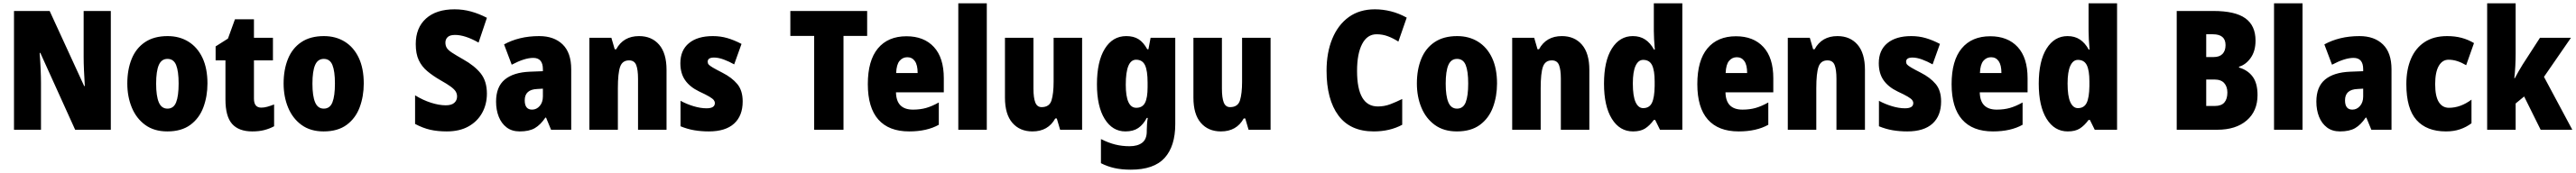

<svg xmlns="http://www.w3.org/2000/svg" viewBox="-20 -780 15457 1040"><path d="M645 0H431L222 -462H218Q222 -410 224 -362Q226 -314 226 -281V0H64V-714H278L485 -263H489Q486 -311 484 -356.5Q482 -402 482 -436V-714H645Z M1225 -278Q1225 -201 1200.5 -135Q1176 -69 1122.5 -29.5Q1069 10 984 10Q905 10 851.5 -29Q798 -68 771 -133.5Q744 -199 744 -278Q744 -361 770 -425.5Q796 -490 850 -526.5Q904 -563 986 -563Q1057 -563 1111 -529.5Q1165 -496 1195 -432.5Q1225 -369 1225 -278ZM917 -277Q917 -203 933 -165Q949 -127 985 -127Q1022 -127 1037 -165Q1052 -203 1052 -278Q1052 -352 1037 -389Q1022 -426 985 -426Q949 -426 933 -389Q917 -352 917 -277Z M1548 -133Q1566 -133 1585 -138.5Q1604 -144 1625 -152V-21Q1597 -6 1565.5 2Q1534 10 1494 10Q1413 10 1373 -35Q1333 -80 1333 -182V-417H1274V-501L1348 -548L1390 -664H1504V-553H1618V-417H1504V-187Q1504 -133 1548 -133Z M2163 -278Q2163 -201 2138.5 -135Q2114 -69 2060.5 -29.5Q2007 10 1922 10Q1843 10 1789.5 -29Q1736 -68 1709 -133.5Q1682 -199 1682 -278Q1682 -361 1708 -425.5Q1734 -490 1788 -526.5Q1842 -563 1924 -563Q1995 -563 2049 -529.5Q2103 -496 2133 -432.5Q2163 -369 2163 -278ZM1855 -277Q1855 -203 1871 -165Q1887 -127 1923 -127Q1960 -127 1975 -165Q1990 -203 1990 -278Q1990 -352 1975 -389Q1960 -426 1923 -426Q1887 -426 1871 -389Q1855 -352 1855 -277Z M2902 -217Q2902 -153 2873.5 -101.5Q2845 -50 2791.5 -20Q2738 10 2661 10Q2606 10 2562 0Q2518 -10 2471 -35V-207Q2518 -178 2566.5 -162.5Q2615 -147 2655 -147Q2690 -147 2706.5 -162Q2723 -177 2723 -200Q2723 -216 2715 -229.5Q2707 -243 2685.5 -259Q2664 -275 2623 -298Q2578 -324 2544.5 -352Q2511 -380 2493 -418.5Q2475 -457 2475 -515Q2475 -613 2536.5 -668.5Q2598 -724 2708 -724Q2760 -724 2808 -710.5Q2856 -697 2902 -673L2852 -524Q2771 -570 2711 -570Q2680 -570 2666.5 -557Q2653 -544 2653 -524Q2653 -506 2661 -492.5Q2669 -479 2692.5 -463.5Q2716 -448 2760 -423Q2828 -385 2865 -338.5Q2902 -292 2902 -217Z M3216 -563Q3305 -563 3356.5 -513Q3408 -463 3408 -363V0H3287L3257 -73H3253Q3224 -30 3190 -10Q3156 10 3099 10Q3052 10 3020.5 -14Q2989 -38 2973 -78.5Q2957 -119 2957 -169Q2957 -258 3009 -301.5Q3061 -345 3160 -349L3238 -352V-364Q3238 -432 3180 -432Q3128 -432 3051 -391L3005 -513Q3048 -537 3101 -550Q3154 -563 3216 -563ZM3204 -245Q3129 -242 3129 -177Q3129 -121 3173 -121Q3200 -121 3219 -143Q3238 -165 3238 -200V-247Z M3815 -563Q3891 -563 3935.5 -511.5Q3980 -460 3980 -360V0H3809V-306Q3809 -361 3798 -389Q3787 -417 3755 -417Q3715 -417 3701.5 -378.5Q3688 -340 3688 -250V0H3517V-553H3649L3669 -484H3678Q3721 -563 3815 -563Z M4437 -170Q4437 -84 4385.5 -37Q4334 10 4234 10Q4188 10 4146.5 3Q4105 -4 4064 -21V-174Q4101 -154 4142.5 -141.5Q4184 -129 4220 -129Q4270 -129 4270 -160Q4270 -170 4263.5 -178.5Q4257 -187 4237 -199Q4217 -211 4176 -230Q4120 -257 4091.5 -298Q4063 -339 4063 -400Q4063 -478 4114.5 -520.5Q4166 -563 4258 -563Q4304 -563 4345 -551Q4386 -539 4430 -516L4386 -393Q4356 -410 4324 -422Q4292 -434 4265 -434Q4227 -434 4227 -409Q4227 -399 4233 -392Q4239 -385 4257.5 -374Q4276 -363 4315 -343Q4372 -314 4404.5 -275Q4437 -236 4437 -170Z M5042 0H4866V-564H4723V-714H5184V-564H5042Z M5420 -562Q5525 -562 5584.5 -497.5Q5644 -433 5644 -310V-225H5357Q5359 -121 5459 -121Q5502 -121 5537.5 -131Q5573 -141 5614 -164V-30Q5543 10 5436 10Q5314 10 5251 -61.5Q5188 -133 5188 -274Q5188 -416 5248.5 -489Q5309 -562 5420 -562ZM5425 -436Q5397 -436 5378.5 -414Q5360 -392 5358 -341H5487Q5487 -389 5470.5 -412.5Q5454 -436 5425 -436Z M5902 0H5731V-760H5902Z M6474 -553V0H6342L6322 -68H6313Q6270 10 6176 10Q6100 10 6055.5 -41.5Q6011 -93 6011 -193V-553H6182V-248Q6182 -192 6193 -164Q6204 -136 6231 -136Q6278 -136 6290.5 -177Q6303 -218 6303 -289V-553Z M6739 -563Q6783 -563 6812.5 -544.5Q6842 -526 6865 -484H6872L6885 -553H7033V-34Q7033 99 6969 169.5Q6905 240 6766 240Q6712 240 6669 230.5Q6626 221 6587 201V56Q6633 79 6673.5 89Q6714 99 6759 99Q6807 99 6834.5 78Q6862 57 6862 10V3Q6862 -12 6863.5 -33Q6865 -54 6868 -71H6862Q6841 -31 6811 -10.5Q6781 10 6734 10Q6656 10 6609.5 -65Q6563 -140 6563 -273Q6563 -410 6610 -486.5Q6657 -563 6739 -563ZM6798 -421Q6736 -421 6736 -271Q6736 -132 6799 -132Q6836 -132 6851.5 -162Q6867 -192 6867 -256V-283Q6867 -355 6851.5 -388Q6836 -421 6798 -421Z M7605 -553V0H7473L7453 -68H7444Q7401 10 7307 10Q7231 10 7186.5 -41.5Q7142 -93 7142 -193V-553H7313V-248Q7313 -192 7324 -164Q7335 -136 7362 -136Q7409 -136 7421.5 -177Q7434 -218 7434 -289V-553Z M8241 -574Q8185 -574 8154.5 -515.5Q8124 -457 8124 -354Q8124 -140 8249 -140Q8288 -140 8323.5 -153.5Q8359 -167 8395 -185V-30Q8321 10 8224 10Q8083 10 8012 -86Q7941 -182 7941 -355Q7941 -464 7975.5 -547.5Q8010 -631 8074.5 -677.5Q8139 -724 8231 -724Q8279 -724 8327 -712Q8375 -700 8422 -674L8372 -530Q8341 -550 8309 -562Q8277 -574 8241 -574Z M8964 -278Q8964 -201 8939.5 -135Q8915 -69 8861.5 -29.5Q8808 10 8723 10Q8644 10 8590.5 -29Q8537 -68 8510 -133.5Q8483 -199 8483 -278Q8483 -361 8509 -425.5Q8535 -490 8589 -526.5Q8643 -563 8725 -563Q8796 -563 8850 -529.5Q8904 -496 8934 -432.5Q8964 -369 8964 -278ZM8656 -277Q8656 -203 8672 -165Q8688 -127 8724 -127Q8761 -127 8776 -165Q8791 -203 8791 -278Q8791 -352 8776 -389Q8761 -426 8724 -426Q8688 -426 8672 -389Q8656 -352 8656 -277Z M9353 -563Q9429 -563 9473.5 -511.5Q9518 -460 9518 -360V0H9347V-306Q9347 -361 9336 -389Q9325 -417 9293 -417Q9253 -417 9239.5 -378.5Q9226 -340 9226 -250V0H9055V-553H9187L9207 -484H9216Q9259 -563 9353 -563Z M9780 10Q9700 10 9653 -66Q9606 -142 9606 -277Q9606 -413 9653 -488Q9700 -563 9779 -563Q9822 -563 9853 -542.5Q9884 -522 9906 -482H9911Q9908 -515 9906.5 -544.5Q9905 -574 9905 -595V-760H10076V0H9942L9913 -59H9905Q9880 -25 9852.5 -7.5Q9825 10 9780 10ZM9841 -130Q9878 -130 9893.5 -161.5Q9909 -193 9910 -263V-290Q9910 -356 9894.5 -388Q9879 -420 9841 -420Q9812 -420 9795.5 -384.5Q9779 -349 9779 -278Q9779 -202 9795.5 -166Q9812 -130 9841 -130Z M10398 -562Q10503 -562 10562.5 -497.5Q10622 -433 10622 -310V-225H10335Q10337 -121 10437 -121Q10480 -121 10515.5 -131Q10551 -141 10592 -164V-30Q10521 10 10414 10Q10292 10 10229 -61.5Q10166 -133 10166 -274Q10166 -416 10226.5 -489Q10287 -562 10398 -562ZM10403 -436Q10375 -436 10356.5 -414Q10338 -392 10336 -341H10465Q10465 -389 10448.5 -412.5Q10432 -436 10403 -436Z M11007 -563Q11083 -563 11127.5 -511.5Q11172 -460 11172 -360V0H11001V-306Q11001 -361 10990 -389Q10979 -417 10947 -417Q10907 -417 10893.5 -378.5Q10880 -340 10880 -250V0H10709V-553H10841L10861 -484H10870Q10913 -563 11007 -563Z M11629 -170Q11629 -84 11577.5 -37Q11526 10 11426 10Q11380 10 11338.5 3Q11297 -4 11256 -21V-174Q11293 -154 11334.5 -141.5Q11376 -129 11412 -129Q11462 -129 11462 -160Q11462 -170 11455.5 -178.5Q11449 -187 11429 -199Q11409 -211 11368 -230Q11312 -257 11283.5 -298Q11255 -339 11255 -400Q11255 -478 11306.5 -520.5Q11358 -563 11450 -563Q11496 -563 11537 -551Q11578 -539 11622 -516L11578 -393Q11548 -410 11516 -422Q11484 -434 11457 -434Q11419 -434 11419 -409Q11419 -399 11425 -392Q11431 -385 11449.5 -374Q11468 -363 11507 -343Q11564 -314 11596.5 -275Q11629 -236 11629 -170Z M11924 -562Q12029 -562 12088.5 -497.5Q12148 -433 12148 -310V-225H11861Q11863 -121 11963 -121Q12006 -121 12041.5 -131Q12077 -141 12118 -164V-30Q12047 10 11940 10Q11818 10 11755 -61.5Q11692 -133 11692 -274Q11692 -416 11752.5 -489Q11813 -562 11924 -562ZM11929 -436Q11901 -436 11882.5 -414Q11864 -392 11862 -341H11991Q11991 -389 11974.5 -412.5Q11958 -436 11929 -436Z M12389 10Q12309 10 12262 -66Q12215 -142 12215 -277Q12215 -413 12262 -488Q12309 -563 12388 -563Q12431 -563 12462 -542.5Q12493 -522 12515 -482H12520Q12517 -515 12515.5 -544.5Q12514 -574 12514 -595V-760H12685V0H12551L12522 -59H12514Q12489 -25 12461.5 -7.5Q12434 10 12389 10ZM12450 -130Q12487 -130 12502.5 -161.5Q12518 -193 12519 -263V-290Q12519 -356 12503.5 -388Q12488 -420 12450 -420Q12421 -420 12404.5 -384.5Q12388 -349 12388 -278Q12388 -202 12404.5 -166Q12421 -130 12450 -130Z M13263 -714Q13394 -714 13455 -670Q13516 -626 13516 -536Q13516 -473 13487 -432Q13458 -391 13417 -379V-374Q13469 -359 13498.5 -319.5Q13528 -280 13528 -209Q13528 -112 13463 -56Q13398 0 13286 0H13043V-714ZM13264 -437Q13300 -437 13318 -456Q13336 -475 13336 -509Q13336 -574 13260 -574H13220V-437ZM13220 -302V-143H13272Q13311 -143 13329 -164Q13347 -185 13347 -224Q13347 -259 13328 -280.5Q13309 -302 13269 -302Z M13798 0H13627V-760H13798Z M14140 -563Q14229 -563 14280.5 -513Q14332 -463 14332 -363V0H14211L14181 -73H14177Q14148 -30 14114 -10Q14080 10 14023 10Q13976 10 13944.5 -14Q13913 -38 13897 -78.5Q13881 -119 13881 -169Q13881 -258 13933 -301.5Q13985 -345 14084 -349L14162 -352V-364Q14162 -432 14104 -432Q14052 -432 13975 -391L13929 -513Q13972 -537 14025 -550Q14078 -563 14140 -563ZM14128 -245Q14053 -242 14053 -177Q14053 -121 14097 -121Q14124 -121 14143 -143Q14162 -165 14162 -200V-247Z M14659 10Q14543 10 14482 -58.5Q14421 -127 14421 -274Q14421 -361 14448.5 -426Q14476 -491 14530.5 -527Q14585 -563 14666 -563Q14713 -563 14752.5 -552.5Q14792 -542 14827 -521L14780 -388Q14753 -404 14727 -412.5Q14701 -421 14674 -421Q14637 -421 14615.5 -383.5Q14594 -346 14594 -274Q14594 -202 14615.5 -167Q14637 -132 14677 -132Q14746 -132 14812 -181V-39Q14780 -15 14742.5 -2.5Q14705 10 14659 10Z M15077 -459Q15077 -422 15075 -383.5Q15073 -345 15069 -310H15072Q15083 -331 15096 -353.5Q15109 -376 15119 -392L15223 -553H15409L15247 -318L15417 0H15227L15128 -200L15077 -158V0H14906V-760H15077Z"/></svg>

Font: Noto Sans Telugu Condensed Black
Style: Regular
Weight: 900
Width: 3
Designer: Jelle Bosma - Monotype Design Team
Foundry: Monotype Imaging Inc.
Version: Version 2.005; ttfautohint (v1.8.4.7-5d5b)